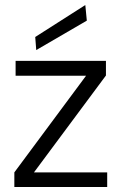

<svg xmlns="http://www.w3.org/2000/svg" viewBox="-20 -743 488 763"><path d="M37 0V-58L322 -442H42V-501H401V-443L115 -58H406V0ZM124 -544 120 -596 319 -723 325 -661Z"/></svg>

Font: DM Sans 18pt Light
Style: Regular
Weight: 300
Designer: Colophon Foundry, Jonny Pinhorn
Foundry: Colophon Foundry
Version: Version 4.004;gftools[0.9.30]